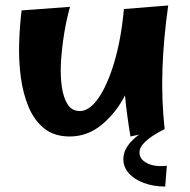

<svg xmlns="http://www.w3.org/2000/svg" viewBox="-20 -485 693 702"><path d="M235 14Q178 14 141.5 -15.5Q105 -45 84.5 -94Q64 -143 56 -203.5Q48 -264 50 -327Q52 -390 59 -447L236 -460Q223 -414 214.5 -361.5Q206 -309 203 -259Q200 -209 206 -168Q212 -127 227.5 -103Q243 -79 272 -79Q307 -79 340 -126.5Q373 -174 398 -258Q423 -342 433 -452L595 -465Q578 -345 574 -234Q570 -123 582 -13L457 14Q443 -70 437 -136Q404 -72 352 -29Q300 14 235 14ZM584 197Q541 197 506 184Q471 171 451 148.5Q431 126 431 97Q431 31 542 -25L582 -13Q490 33 490 72Q490 98 518.5 112Q547 126 590 121Z"/></svg>

Font: Marhey SemiBold
Style: Regular
Weight: 600
Designer: Nur Syamsi & Bustanul Arifin
Foundry: Namelatype
Version: Version 1.000; ttfautohint (v1.8.4.7-5d5b)